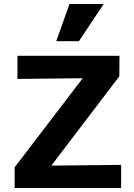

<svg xmlns="http://www.w3.org/2000/svg" viewBox="-20 -936 667 956"><path d="M53 0V-103L468 -646L534 -548L67 -543V-658H575L574 -556L160 -12L101 -110L583 -115V0ZM260 -731 326 -916H496L373 -731Z"/></svg>

Font: Ysabeau SC ExtraBold
Style: Regular
Weight: 800
Designer: Christian Thalmann (Catharsis Fonts)
Version: Version 2.001;gftools[0.9.30]; featfreeze: smcp